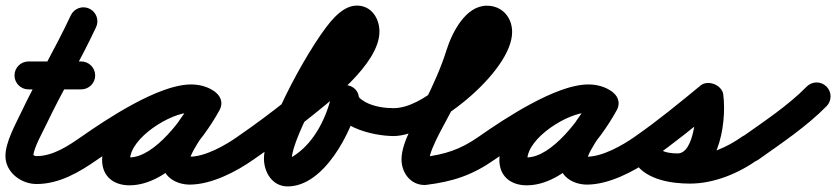

<svg xmlns="http://www.w3.org/2000/svg" viewBox="-50 -613 3027 695"><path d="M53 -289.5C116.7 -289.5 180.3 -289.5 244 -289.5C271.9 -289.5 294.5 -312.1 294.5 -340C294.5 -367.9 271.9 -390.5 244 -390.5C180.3 -390.5 116.7 -390.5 53 -390.5C25.1 -390.5 2.5 -367.9 2.5 -340C2.5 -312.1 25.1 -289.5 53 -289.5ZM206.2 -557.3C150.5 -437.9 82.5 -324 25.9 -204.8C5.1 -161 -30.3 -97.9 -30.3 -48.3C-30.3 10.9 26.4 53.1 82.3 53.1C164.8 53.1 237.4 10.2 303 -35.6C325.8 -51.6 331.4 -83.1 315.4 -106C299.4 -128.8 267.9 -134.4 245 -118.4C198.1 -85.5 141.9 -47.9 82.3 -47.9C78.1 -47.9 72.3 -50.1 69.4 -53.2C68.6 -54.2 70.5 -50.8 70.6 -49.5C70.7 -49.1 70.7 -48.7 70.7 -48.3C70.7 -75.3 104.6 -135 117.1 -161.4C173.9 -280.9 242 -395 297.8 -514.7C309.6 -539.9 298.6 -570 273.3 -581.8C248.1 -593.6 218 -582.6 206.2 -557.3Z M232.6 -48.1C248.5 -25.2 280 -19.6 302.9 -35.6C370.1 -82.5 559.2 -206.3 641.6 -206.3C650.3 -206.3 660.4 -205.1 667.6 -199.9C693.7 -181.3 721.3 -194.4 735.4 -216.3C749.4 -238.1 750.1 -268.6 722.3 -284.7C695.4 -300.3 671.9 -306.6 640.3 -306.6C510.3 -306.6 319.6 -172.3 319.6 -34.2C319.6 26 361.7 57.8 418.7 57.8C556.6 57.8 684.2 -104 744.3 -213.8C760.5 -243.3 746.4 -270.2 724.3 -282.3C702.1 -294.4 671.9 -291.8 655.7 -262.3C617.9 -193.2 535.8 -111 535.8 -31.6C535.8 24.8 585.7 55.2 637 55.2C715.1 55.2 805.6 8.4 868.1 -35.8C890.9 -51.8 896.3 -83.4 880.2 -106.1C864.2 -128.9 832.6 -134.3 809.9 -118.2C765.5 -86.9 692.8 -45.8 637 -45.8C634.8 -45.8 632.6 -46 630.4 -46.4C625.7 -47.3 632.4 -43.9 634.4 -40.4C635.4 -38.6 636.1 -36.7 636.5 -34.6C636.7 -33.6 636.8 -30.6 636.8 -31.6C636.8 -66.1 721.8 -172.8 744.3 -213.7C760.5 -243.2 746.4 -270.1 724.2 -282.3C702.1 -294.4 671.9 -291.8 655.7 -262.2C616.4 -190.4 511.3 -43.2 418.7 -43.2C404.8 -43.2 409.8 -49.4 418.5 -36.2C420.6 -33.1 420.6 -28.9 420.6 -34.2C420.6 -114 568 -205.6 640.3 -205.6C655 -205.6 660.3 -203.9 671.7 -197.3C699.4 -181.2 726.1 -193.1 739.4 -213.7C752.7 -234.2 752.4 -263.5 726.4 -282.1C701.7 -299.7 671.6 -307.3 641.6 -307.3C524.6 -307.3 338.3 -183.4 245.1 -118.4C222.2 -102.5 216.6 -71 232.6 -48.1Z M797.4 -48.3C813.3 -25.4 844.7 -19.6 867.7 -35.4C930.8 -79 992.5 -124.8 1052.5 -172.6C1136.4 -239.4 1323.5 -380.1 1323.5 -498.6C1323.5 -546.7 1294.4 -592.8 1241.9 -592.8C1209.7 -592.8 1183.3 -572.6 1161.8 -551.2C1084.3 -474 905.4 -149.1 905.4 -39.6C905.4 10.5 935.6 61.8 991.2 61.8C1124 61.8 1223.3 -136.8 1248.2 -243.6C1254.9 -272.6 1230 -290.4 1203.4 -293.4C1176.8 -296.5 1148.5 -284.8 1148.5 -255C1148.5 -155.4 1299.6 -120.7 1374.9 -120.5C1402.7 -120.4 1425.4 -143 1425.5 -170.9C1425.6 -198.7 1403 -221.4 1375.1 -221.5C1344.1 -221.6 1311.9 -226 1283.2 -238.4C1274.5 -242.2 1266.1 -246.8 1258.5 -252.6C1254.8 -255.4 1251.1 -258.7 1248.4 -262.5C1248.3 -262.7 1248.2 -262.9 1248.1 -263.1C1248.3 -259.9 1249.5 -252.5 1249.5 -255C1249.5 -284.8 1228 -302.2 1204.7 -304.9C1181.5 -307.5 1156.6 -295.5 1149.8 -266.4C1131.6 -188 1089.6 -101.9 1021.9 -54.5C1015.2 -49.8 999.9 -39.2 991.2 -39.2C987.8 -39.2 998 -38.2 1001 -36.7C1012 -31 1006.4 -26 1006.4 -39.6C1006.4 -114 1168.1 -402.6 1219.3 -464.2C1228.1 -474.8 1234.3 -481.5 1244.5 -489.9C1246 -491 1247.6 -492 1249.1 -493C1246.6 -492.6 1244.3 -492.2 1241.9 -491.8C1244.8 -491.8 1236.1 -492.5 1233.4 -493.5C1223.9 -497.4 1222.5 -509 1222.5 -498.6C1222.5 -439.1 1035 -287.7 989.5 -251.6C931.4 -205.2 871.5 -160.8 810.3 -118.6C787.4 -102.7 781.6 -71.3 797.4 -48.3Z M1375.1 -120.5C1512.4 -120.6 1803.8 -351.9 1803.8 -497.1C1803.8 -550.9 1767 -592.4 1712.2 -592.4C1634.8 -592.4 1585.8 -494 1565.8 -430.1C1545.9 -366.4 1517.7 -305.5 1488.4 -245.7C1460 -187.7 1403.4 -101.8 1403.4 -36C1403.4 12.2 1435.9 56.6 1486.8 56.6C1486.9 56.6 1488.4 56.5 1489.9 56.4C1491.5 56.3 1493 56.2 1493.1 56.2C1588.9 44.3 1660 21.3 1741 -35.7C1763.9 -51.7 1769.4 -83.2 1753.3 -106C1737.3 -128.9 1705.8 -134.4 1683 -118.3C1615.3 -70.7 1559.7 -53.9 1480.6 -44C1480.5 -44 1482.1 -44.1 1483.7 -44.2C1485.3 -44.3 1486.9 -44.4 1486.8 -44.4C1479.4 -44.4 1492.3 -43.9 1493.8 -43.4C1500.2 -41.2 1504.4 -30.8 1504.4 -36C1504.4 -74.2 1572.1 -186.4 1590.2 -224C1617.6 -281.1 1643.2 -339.4 1662.2 -399.9C1668.2 -419.1 1702.5 -491.4 1712.3 -491.4C1712.7 -491.4 1711.1 -491.8 1711 -491.8C1710 -492.2 1709 -492.8 1708.1 -493.4C1703.6 -496.6 1702.8 -503.8 1702.8 -497.1C1702.8 -482.2 1681.5 -453 1673.7 -441.6C1617.5 -360.9 1481.1 -221.6 1374.9 -221.5C1347.1 -221.5 1324.5 -198.8 1324.5 -170.9C1324.5 -143.1 1347.2 -120.5 1375.1 -120.5Z M1670.6 -48.1C1686.5 -25.2 1718 -19.6 1740.9 -35.6C1808.1 -82.5 1997.2 -206.3 2079.6 -206.3C2088.3 -206.3 2098.4 -205.1 2105.6 -199.9C2131.7 -181.3 2159.3 -194.4 2173.4 -216.3C2187.4 -238.1 2188.1 -268.6 2160.3 -284.7C2133.4 -300.3 2109.9 -306.6 2078.3 -306.6C1948.3 -306.6 1757.6 -172.3 1757.6 -34.2C1757.6 26 1799.7 57.8 1856.7 57.8C1994.6 57.8 2122.2 -104 2182.3 -213.8C2198.5 -243.3 2184.4 -270.2 2162.3 -282.3C2140.1 -294.4 2109.9 -291.8 2093.7 -262.3C2055.9 -193.2 1973.8 -111 1973.8 -31.6C1973.8 24.8 2023.7 55.2 2075 55.2C2153.1 55.2 2243.6 8.4 2306.1 -35.8C2328.9 -51.8 2334.3 -83.4 2318.2 -106.1C2302.2 -128.9 2270.6 -134.3 2247.9 -118.2C2203.5 -86.9 2130.8 -45.8 2075 -45.8C2072.8 -45.8 2070.6 -46 2068.4 -46.4C2063.7 -47.3 2070.4 -43.9 2072.4 -40.4C2073.4 -38.6 2074.1 -36.7 2074.5 -34.6C2074.7 -33.6 2074.8 -30.6 2074.8 -31.6C2074.8 -66.1 2159.8 -172.8 2182.3 -213.7C2198.5 -243.2 2184.4 -270.1 2162.2 -282.3C2140.1 -294.4 2109.9 -291.8 2093.7 -262.2C2054.4 -190.4 1949.3 -43.2 1856.7 -43.2C1842.8 -43.2 1847.8 -49.4 1856.5 -36.2C1858.6 -33.1 1858.6 -28.9 1858.6 -34.2C1858.6 -114 2006 -205.6 2078.3 -205.6C2093 -205.6 2098.3 -203.9 2109.7 -197.3C2137.4 -181.2 2164.1 -193.1 2177.4 -213.7C2190.7 -234.2 2190.4 -263.5 2164.4 -282.1C2139.7 -299.7 2109.6 -307.3 2079.6 -307.3C1962.6 -307.3 1776.3 -183.4 1683.1 -118.4C1660.2 -102.5 1654.6 -71 1670.6 -48.1Z M2305.8 -35.5C2390.1 -94 2470.9 -160.3 2550.1 -225.5C2563.5 -236.6 2541.9 -253.4 2517.4 -263.1C2493 -272.8 2465.7 -275.4 2467.9 -258.2C2473.2 -216.5 2465.1 -57.6 2402.8 -57.6C2383.4 -57.6 2346.6 -60.5 2334.3 -78C2315 -105.6 2284.6 -104.8 2264 -90.3C2243.3 -75.8 2232.3 -47.5 2251.7 -20C2292.5 38.2 2381.5 51.6 2447.5 51.6C2534.8 51.6 2623.9 14.4 2694.3 -35.9C2717 -52.1 2722.3 -83.7 2706.1 -106.3C2689.9 -129 2658.3 -134.3 2635.7 -118.1C2582.5 -80.1 2513.5 -49.4 2447.5 -49.4C2420.4 -49.4 2351.8 -53.1 2334.3 -78C2315 -105.6 2284.6 -104.8 2264 -90.3C2243.3 -75.8 2232.3 -47.5 2251.7 -20C2285.2 27.7 2347.5 43.4 2402.8 43.4C2547.9 43.4 2582.1 -160 2568.1 -270.8C2565.9 -288.1 2552.1 -301.8 2535.4 -308.4C2518.8 -315 2499.3 -314.5 2485.9 -303.5C2408.8 -240 2330.3 -175.4 2248.2 -118.5C2225.3 -102.6 2219.6 -71.1 2235.5 -48.2C2251.4 -25.3 2282.9 -19.6 2305.8 -35.5Z M2623.8 -46.4C2640 -23.7 2671.5 -18.3 2694.3 -34.5C2778.9 -94.6 2869 -154.4 2942 -228.6C2961.6 -248.5 2961.3 -280.4 2941.4 -300C2921.5 -319.6 2889.6 -319.3 2870 -299.4C2801.3 -229.6 2715.4 -173.5 2635.7 -116.8C2613 -100.7 2607.7 -69.1 2623.8 -46.4Z"/></svg>

Font: FRB American Cursive Guidelines Ultra
Style: Bold Italic
Weight: 1000
Italic angle: -25°
Version: Version 2.0;Modular Font Editor K font №1